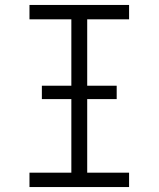

<svg xmlns="http://www.w3.org/2000/svg" viewBox="-20 -755 640 775"><path d="M99 0V-58H268V-677H99V-735H501V-677H332V-58H501V0ZM451 -355H149V-409H451Z"/></svg>

Font: Iosevka Light Extended
Style: Regular
Weight: 300
Width: 7
Monospace: yes
Designer: Belleve Invis
Foundry: Belleve Invis
Version: Version 32.5.0; ttfautohint (v1.8.4)